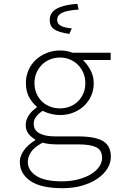

<svg xmlns="http://www.w3.org/2000/svg" viewBox="-20 -757 640 1008"><path d="M308 231Q195 231 139.5 193Q84 155 84 92Q84 63 105 33Q126 3 165 -21V-25Q147 -34 131 -53Q115 -72 115 -102Q115 -125 129.5 -149Q144 -173 173 -193V-197Q150 -216 133 -246.5Q116 -277 116 -321Q116 -358 130 -389.5Q144 -421 168.5 -443.5Q193 -466 225.5 -479Q258 -492 295 -492Q332 -492 361 -480H561V-442H416Q438 -420 455 -389Q472 -358 472 -320Q472 -283 458 -252.5Q444 -222 420 -200Q396 -178 364 -165.5Q332 -153 295 -153Q273 -153 249.5 -158.5Q226 -164 204 -175Q183 -162 170 -145Q157 -128 157 -108Q157 -73 187 -57Q217 -41 268 -41H387Q479 -41 520.5 -16.5Q562 8 562 67Q562 98 544 127.5Q526 157 493 180Q460 203 413 217Q366 231 308 231ZM295 -188Q322 -188 346.5 -197.5Q371 -207 389 -224.5Q407 -242 417.5 -266.5Q428 -291 428 -321Q428 -350 417.5 -374.5Q407 -399 389 -417Q371 -435 346.5 -445Q322 -455 295 -455Q267 -455 242.5 -445Q218 -435 200 -417Q182 -399 171.5 -374.5Q161 -350 161 -321Q161 -291 171.5 -266.5Q182 -242 200 -224.5Q218 -207 242.5 -197.5Q267 -188 295 -188ZM305 195Q354 195 393.5 184Q433 173 460 156Q487 139 501.5 117Q516 95 516 72Q516 31 485 16Q454 1 391 1H277Q259 1 240 -1Q221 -3 204 -8Q160 15 143 41Q126 67 126 93Q126 137 170 166Q214 195 305 195ZM344 -579Q287 -587 264 -603.5Q241 -620 241 -652Q241 -691 278 -711.5Q315 -732 386 -737L393 -707Q328 -702 304 -689Q280 -676 280 -654Q280 -631 300.5 -621Q321 -611 357 -608Z"/></svg>

Font: Source Code Pro Light
Style: Regular
Weight: 300
Monospace: yes
Designer: Paul D. Hunt, Teo Tuominen
Foundry: Adobe Systems Incorporated
Version: Version 2.030;PS 1.000;hotconv 16.6.51;makeotf.lib2.5.65220